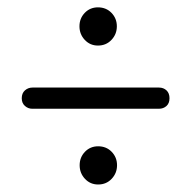

<svg xmlns="http://www.w3.org/2000/svg" viewBox="-20 -603 510 512"><path d="M241.2 -481.5Q220.2 -481.5 206 -496.7Q191.9 -511.8 191.9 -532.9Q191.9 -553.9 206 -568.7Q220.2 -583.4 241.2 -583.4Q263 -583.4 277.3 -568.7Q291.6 -553.9 291.6 -532.9Q291.6 -511.8 277.3 -496.7Q263 -481.5 241.2 -481.5ZM38 -341Q38 -354.5 46.5 -362Q55 -369.5 66.5 -369.5H404Q416 -369.5 424 -362Q432 -354.5 432 -341Q432 -327.5 423.8 -320.2Q415.5 -313 404 -313H66Q55 -313 46.5 -320.5Q38 -328 38 -341ZM241.7 -111Q220.7 -111 206.5 -126.2Q192.4 -141.3 192.4 -162.4Q192.4 -183.4 206.5 -198.2Q220.7 -212.9 241.7 -212.9Q263.5 -212.9 277.8 -198.2Q292.1 -183.4 292.1 -162.4Q292.1 -141.3 277.8 -126.2Q263.5 -111 241.7 -111Z"/></svg>

Font: Fraunces 144pt Soft
Style: Bold
Weight: 700
Version: Version 1.000;[0bf87f6ff]